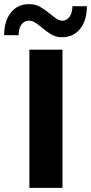

<svg xmlns="http://www.w3.org/2000/svg" viewBox="-62 -908 440 928"><path d="M240 -668V0H80V-668ZM238 -728Q211 -728 189 -740Q167 -752 141 -774Q119 -792 106 -800Q93 -808 78 -808Q55 -808 41.5 -789Q28 -770 28 -738H-42Q-42 -806 -9.5 -847Q23 -888 78 -888Q109 -888 131 -875.5Q153 -863 183 -839Q202 -823 214 -815.5Q226 -808 239 -808Q261 -808 274.5 -827.5Q288 -847 288 -878H358Q358 -810 325.5 -769Q293 -728 238 -728Z"/></svg>

Font: Madhuban Bold
Style: Regular
Weight: 700
Designer: jaikishan Patel
Foundry: MagicType
Version: Version 1.000